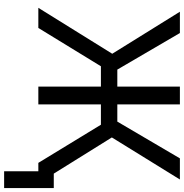

<svg xmlns="http://www.w3.org/2000/svg" viewBox="0 -748 918 959"><g transform="rotate(90 459.5 -268.0)"><path d="M501 -394.5H586.9L770.5 -707H876L666 -367.2L846.7 -77.1H918.9V170.9H835V0H793L602.5 -312.5H501V0H412.1V-312.5H310.5L119.1 0H18.6L248 -369.1L38.1 -707H144.5L327.1 -394.5H412.1V-707H501Z"/></g></svg>

Font: Pretendard GOV
Style: Regular
Weight: 400
Designer: Base glyphs from Inter by Rasmus Andersson; Hangeul glyphs from Noto Sans CJK(Source Han Sans) by Jang Soo-young and Kan
Foundry: Kil Hyung-jin
Version: Version 1.309